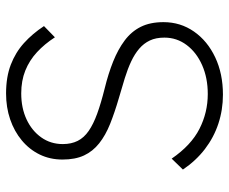

<svg xmlns="http://www.w3.org/2000/svg" viewBox="-81 -664 755 633"><g transform="rotate(-90 296.5 -347.5)"><path d="M54 -122 90 -159Q134 -95 188 -67.5Q242 -40 303 -40Q356 -40 398 -58.5Q440 -77 464.5 -109.5Q489 -142 489 -183Q489 -211 479.5 -231Q470 -251 452.5 -266Q435 -281 410.5 -292.5Q386 -304 355.5 -313.5Q325 -323 290 -333Q242 -347 204.5 -362Q167 -377 140.5 -398Q114 -419 100.5 -448Q87 -477 87 -519Q87 -560 103.5 -594Q120 -628 150 -653Q180 -678 219.5 -691.5Q259 -705 305 -705Q359 -705 399.5 -689.5Q440 -674 471 -646Q502 -618 527 -580L490 -544Q468 -578 441 -603Q414 -628 380.5 -641.5Q347 -655 305 -655Q257 -655 219.5 -637.5Q182 -620 160 -589Q138 -558 138 -518Q138 -490 148.5 -469Q159 -448 181.5 -432.5Q204 -417 238.5 -404.5Q273 -392 321 -380Q370 -368 410 -352Q450 -336 479.5 -314Q509 -292 524.5 -261Q540 -230 540 -186Q540 -130 509 -85.5Q478 -41 424 -15.5Q370 10 301 10Q251 10 205.5 -5Q160 -20 121.5 -49.5Q83 -79 54 -122Z"/></g></svg>

Font: Mach ExtraLight
Style: Regular
Weight: 250
Version: Version 1.002